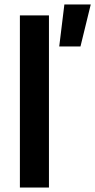

<svg xmlns="http://www.w3.org/2000/svg" viewBox="-20 -839 426 859"><path d="M69 -770H199V0H69ZM268 -819H386L340 -631H245Z"/></svg>

Font: Unbounded
Style: Regular
Weight: 400
Designer: Luke Prowse, Jean-Baptiste Morizot, Fátima Lázaro, Florian Runge
Foundry: NaN
Version: Version 1.701;gftools[0.9.28.dev5+ged2979d]